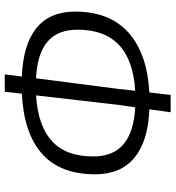

<svg xmlns="http://www.w3.org/2000/svg" viewBox="14 -716 719 786"><g transform="rotate(-90 373.0 -322.5)"><path d="M388 -70 378 17H307L319 -70Q189 -75 121 -131Q53 -187 53 -292Q53 -435 137 -509.5Q221 -584 383 -592L391 -662H462L453 -592Q584 -587 651.5 -532.5Q719 -478 719 -374Q719 -233 633.5 -156Q548 -79 388 -70ZM645 -364Q645 -445 596 -487Q547 -529 446 -534L403 -201L395 -128Q645 -143 645 -364ZM327 -128 337 -195 376 -534Q251 -526 188.5 -468.5Q126 -411 126 -300Q126 -218 176.5 -175.5Q227 -133 327 -128Z"/></g></svg>

Font: Alegreya Sans SC
Style: Italic
Weight: 400
Italic angle: -7°
Designer: Juan Pablo del Peral
Foundry: Huerta Tipografica
Version: Version 2.008; ttfautohint (v1.6)